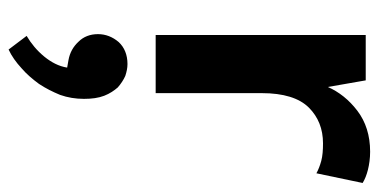

<svg xmlns="http://www.w3.org/2000/svg" viewBox="-232 -294 861 436"><g transform="rotate(90 198.0 -76.5)"><path d="M192 0H60V-477H163L178 -391C189 -416 207 -439 232 -458C257 -477 288 -487 325 -487C340 -487 354 -485 366 -482C378 -479 388 -475 396 -470L374 -365C367 -369 357 -373 346 -376C335 -379 321 -380 306 -380C273 -380 246 -369 225 -348C203 -326 192 -290 192 -241ZM134 201 117 198C100 195 86 187 75 175C64 164 58 149 58 131C58 114 64 98 76 84C88 71 105 64 126 64C135 64 144 66 153 69C162 73 171 79 179 86C186 94 193 104 198 117C203 130 205 145 205 163C205 182 202 200 196 217C189 234 181 250 171 265C160 280 148 294 135 305C122 317 108 327 93 334L62 293C79 283 95 270 109 253C122 237 131 220 134 201Z"/></g></svg>

Font: Holmes&Hills Bold
Style: Bold
Weight: 500
Designer: Noopur Datye, Girish Dalvi, Yashodeep Gholap, Pallavi Karambelkar
Foundry: Ek Type
Version: ""